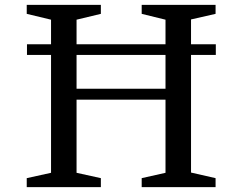

<svg xmlns="http://www.w3.org/2000/svg" viewBox="-20 -770 998 790"><path d="M91 -544V-588H190V-689L90 -713V-750H395V-713L295 -689V-588H661V-689L563 -713V-750H867V-713L766 -690V-588H868V-544H766V-60L867 -37V0H563V-37L661 -59V-360H295V-59L395 -37V0H90V-37L190 -59V-544ZM295 -405H661V-544H295Z"/></svg>

Font: Ledger
Style: Regular
Weight: 400
Designer: Denis Masharov
Foundry: Denis Masharov
Version: 1.001